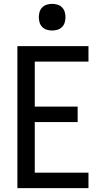

<svg xmlns="http://www.w3.org/2000/svg" viewBox="-20 -974 540 994"><path d="M70 0V-735H438V-655H160V-422H382V-342H160V-80H438V0ZM250 -816Q236 -816 222.5 -820Q209 -824 199 -834Q189 -844 185 -857.5Q181 -871 181 -885Q181 -899 185 -912.5Q189 -926 199 -936Q209 -946 222.5 -950Q236 -954 250 -954Q264 -954 277.5 -950Q291 -946 301 -936Q311 -926 315 -912.5Q319 -899 319 -885Q319 -871 315 -857.5Q311 -844 301 -834Q291 -824 277.5 -820Q264 -816 250 -816Z"/></svg>

Font: Iosevka SS10 Medium
Style: Regular
Weight: 500
Monospace: yes
Designer: Belleve Invis
Foundry: Belleve Invis
Version: Version 28.0.6; ttfautohint (v1.8.4)